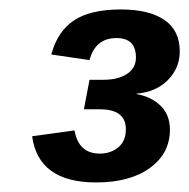

<svg xmlns="http://www.w3.org/2000/svg" viewBox="-20 -716 394 400"><path d="M166.5 -549.8H195.8Q226.1 -549.8 244.6 -562Q263.2 -574.2 263.2 -596.2Q263.2 -636.7 222.7 -636.7Q178.7 -636.7 166.5 -590.8L86.9 -602.5Q99.6 -650.4 133.8 -673.3Q168 -696.3 232.4 -696.3Q290 -696.3 322.3 -674.6Q354.5 -652.8 354.5 -608.9Q354.5 -574.2 329.8 -549.3Q305.2 -524.4 265.1 -521L264.6 -520Q295.9 -514.2 314.9 -495.4Q334 -476.6 334 -445.8Q334 -396.5 292.5 -366.2Q251 -335.9 180.2 -335.9Q60.1 -335.9 46.9 -432.1L135.3 -444.3Q143.6 -396 188 -396Q210.4 -396 226.3 -408.9Q242.2 -421.9 242.2 -446.8Q242.2 -488.3 188 -488.3H154.8Z"/></svg>

Font: Arimo
Style: Bold Italic
Weight: 700
Italic angle: -12°
Designer: Steve Matteson
Foundry: Monotype Imaging Inc.
Version: Version 1.33